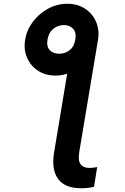

<svg xmlns="http://www.w3.org/2000/svg" viewBox="-20 -780 655 1009"><path d="M112.3 -571.8Q120.6 -623.5 153.3 -666.5Q186 -709.5 233.6 -734.9Q281.2 -760.3 334.5 -760.3Q386.7 -760.3 426 -734.9Q465.3 -709.5 484.4 -666.5Q503.4 -623.5 495.1 -571.8V-571.3L396.5 19Q389.2 63.5 403.6 83Q418 102.5 450.2 102.5Q469.7 102.1 490.7 98.1L474.1 201.7Q458.5 205.6 440.2 207.5Q421.9 209.5 404.3 209Q322.3 209.5 285.6 160.6Q249 111.8 264.6 19L333 -392.6Q302.2 -382.8 271.5 -382.8Q218.8 -382.8 179.7 -408.4Q140.6 -434.1 122.1 -477.1Q103.5 -520 112.3 -571.8ZM291.5 -497.6Q321.8 -497.6 345.9 -516.4Q370.1 -535.2 376 -573.2Q381.8 -610.4 363.8 -629.2Q345.7 -647.9 316.4 -648.4Q284.2 -647.9 260.3 -628.9Q236.3 -609.9 230 -573.2Q223.1 -535.2 241.5 -516.4Q259.8 -497.6 291.5 -497.6Z"/></svg>

Font: Inter Semi Bold
Style: Italic
Weight: 600
Italic angle: -9.39999°
Designer: Rasmus Andersson
Foundry: rsms
Version: Version 4.000;git-3c8e0fc